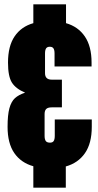

<svg xmlns="http://www.w3.org/2000/svg" viewBox="-20 -770 453 887"><path d="M404 -218V-184Q404 -108 372.5 -62.5Q341 -17 284 -1V97H134V-2Q77 -18 46 -63Q15 -108 15 -184Q15 -239 23.5 -270Q32 -301 49 -316.5Q66 -332 96 -342Q53 -360 35 -388.5Q17 -417 17 -481Q17 -557 47.5 -602Q78 -647 134 -663V-750H285V-663Q341 -647 372 -601.5Q403 -556 403 -481V-463H232V-523Q232 -539 227 -546.5Q222 -554 210 -554Q198 -554 193 -546.5Q188 -539 188 -523V-432Q188 -402 219 -402H266V-274H219Q201 -274 193.5 -266.5Q186 -259 186 -243V-143Q186 -126 191.5 -118.5Q197 -111 211 -111Q223 -111 228 -118.5Q233 -126 233 -143V-218Z"/></svg>

Font: FFF_AZADLIQ Black
Style: Regular
Weight: 900
Designer: bBox Type GmbH
Foundry: bBox Type GmbH
Version: Version 1.001